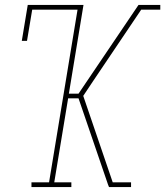

<svg xmlns="http://www.w3.org/2000/svg" viewBox="-20 -755 667 775"><path d="M107 0V-19H178L293 -716H110L89 -590H68L92 -735H317L258 -377H297L539 -735H627V-716H550L354 -425L316 -368L435 -19H509V0H420L416 -10L297 -358H255L199 -19H268V0Z"/></svg>

Font: Iosevka Etoile Thin
Style: Italic
Weight: 100
Italic angle: -9°
Designer: Belleve Invis
Foundry: Belleve Invis
Version: Version 22.1.2; ttfautohint (v1.8.4)